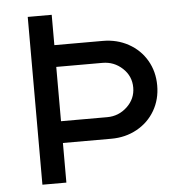

<svg xmlns="http://www.w3.org/2000/svg" viewBox="-50 -734 734 782"><g transform="rotate(-5 316.5 -343.0)"><path d="M190 -562H388Q446 -562 493 -536Q540 -510 566.5 -464.5Q593 -419 593 -362Q593 -305 566.5 -259.5Q540 -214 493 -188Q446 -162 388 -162H190V0H92V-686H190ZM190 -473V-251H379Q426 -251 460.5 -283.5Q495 -316 495 -362Q495 -409 460.5 -441Q426 -473 379 -473Z"/></g></svg>

Font: Chivo
Style: Regular
Weight: 400
Designer: Hector Gatti
Foundry: Omnibus-Type
Version: Version 1.003